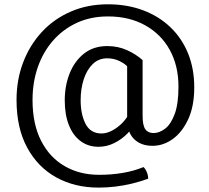

<svg xmlns="http://www.w3.org/2000/svg" viewBox="-20 -693 972 894"><path d="M644 -153.5Q644 -109.5 656.5 -91.5Q669 -73.5 695 -73.5Q722.5 -73.5 749.2 -94.2Q776 -115 793.5 -162.2Q811 -209.5 811 -289.5Q811 -387 770.5 -460.5Q730 -534 656 -575.2Q582 -616.5 482.5 -616.5Q402.5 -616.5 338 -586.8Q273.5 -557 227.2 -504.2Q181 -451.5 156.2 -380.8Q131.5 -310 131.5 -227.5Q131.5 -116 171 -38.2Q210.5 39.5 280.5 80.2Q350.5 121 442 121Q499 121 551 112.2Q603 103.5 648 85Q657 92.5 663.5 108.2Q670 124 670 139Q633 152.5 594.8 161.8Q556.5 171 517.5 175.8Q478.5 180.5 438.5 180.5Q328 180.5 242 133Q156 85.5 106.5 -5.8Q57 -97 57 -227.5Q57 -322 88 -403Q119 -484 175.5 -544.8Q232 -605.5 310 -639.2Q388 -673 482.5 -673Q572 -673 646 -645.2Q720 -617.5 773.5 -566.2Q827 -515 855.8 -444Q884.5 -373 884.5 -286.5Q884.5 -199.5 856.8 -138.8Q829 -78 784.8 -46Q740.5 -14 690 -14Q652.5 -14 626 -29Q599.5 -44 585.8 -70.8Q572 -97.5 572 -133.5V-384.5Q558.5 -398.5 533.5 -410Q508.5 -421.5 479.5 -421.5Q439.5 -421.5 412 -395Q384.5 -368.5 370 -324Q355.5 -279.5 355.5 -226.5Q355.5 -160.5 378.5 -116Q401.5 -71.5 453 -71.5Q477.5 -71.5 504 -86Q530.5 -100.5 552 -123.2Q573.5 -146 583 -170.5L612.5 -129Q600.5 -99.5 574 -72Q547.5 -44.5 512.2 -27Q477 -9.5 438.5 -9.5Q391 -9.5 355.5 -35.8Q320 -62 300.8 -110.5Q281.5 -159 281.5 -226Q281.5 -293.5 304.2 -351Q327 -408.5 371.2 -443.5Q415.5 -478.5 479.5 -478.5Q529.5 -478.5 571.5 -459.5Q613.5 -440.5 644 -413Z"/></svg>

Font: Signika Light
Style: Regular
Weight: 300
Designer: Anna Giedry
Foundry: Anna Giedry
Version: Version 2.000